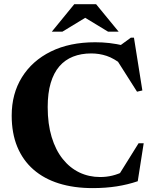

<svg xmlns="http://www.w3.org/2000/svg" viewBox="-20 -904 753 936"><path d="M468 -41Q499 -41 527.2 -47.8Q555.5 -54.5 588 -70.5L557 -47.5L655.5 -205.5H680.5L651.5 -20.5Q603 -4 549 4.5Q495 13 431.5 13Q340 13 267.2 -9.8Q194.5 -32.5 143 -77.5Q91.5 -122.5 64.2 -188.5Q37 -254.5 37 -340.5Q37 -447 87 -527.5Q137 -608 228.2 -653Q319.5 -698 444 -698Q480 -698 513 -694.2Q546 -690.5 590 -680.5L549 -670L618 -720.5H633L674 -463L648 -457L536.5 -632.5L577 -587Q536 -619.5 500 -631.5Q464 -643.5 425 -643.5Q375.5 -643.5 336.2 -628Q297 -612.5 269.5 -580.8Q242 -549 227.2 -499.5Q212.5 -450 212.5 -382Q212.5 -299.5 231.8 -236Q251 -172.5 285.8 -129Q320.5 -85.5 367 -63.2Q413.5 -41 468 -41ZM378.5 -827.5H412.5L284 -749.5H232.5L342 -883.5H448.5L558.5 -749.5H507Z"/></svg>

Font: Newsreader 36pt
Style: Bold
Weight: 700
Designer: Hugues Gentile
Foundry: Production Type
Version: Version 1.003